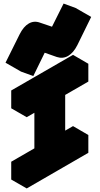

<svg xmlns="http://www.w3.org/2000/svg" viewBox="-20 -1008 560 1078"><path d="M260 -125V-425L130 -350V-450L476 -650V-550L346 -475V-175L476 -250V-150L130 50V-50ZM167 -581 98 -606 177 -765Q198 -809 227.5 -826Q257 -843 291 -831L359 -808L424 -938L492 -913L414 -754Q392 -711 362.5 -694Q333 -677 299 -688L231 -712ZM260 -125 130 -50 43 -100 173 -175ZM130 -50V50L43 0V-100ZM476 -250 346 -175 260 -225 390 -300ZM492 -913 424 -938 337 -988 405 -963ZM424 -938 359 -808 272 -858 337 -988ZM260 -425V-125L173 -175V-475ZM476 -650 130 -450 43 -500 390 -700ZM130 -450V-350L43 -400V-500ZM359 -808 291 -831Q257 -843 227.5 -826Q198 -809 177 -765L98 -606L11 -656L90 -815Q112 -859 141.5 -876Q171 -893 204 -881L272 -858Z"/></svg>

Font: Nabla
Style: Regular
Weight: 400
Designer: Arthur Reinders Folmer
Foundry: Typearture
Version: Version 1.002